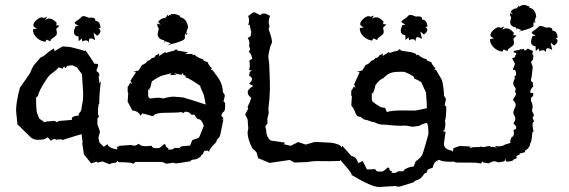

<svg xmlns="http://www.w3.org/2000/svg" viewBox="-20 -643 2262 763"><path d="M153.3 -157.2Q166 -159.2 167.5 -161.1L171.9 -160.6L197.3 -162.6Q203.1 -158.2 207.5 -157.7Q211.4 -162.1 216.1 -162.6Q220.7 -163.1 224.6 -163.1Q245.1 -165 265.6 -166.5V-171.9Q265.6 -181.6 293.5 -184.1L292.5 -189.5L302.2 -203.1L308.6 -239.3Q310.5 -253.9 310.5 -272.5L305.7 -347.7L285.6 -375.5L267.6 -383.8L248.5 -381.3L238.8 -371.6L235.4 -379.4L228 -370.1L212.9 -375.5Q208.5 -368.2 191.9 -355.5Q179.2 -348.1 168 -333Q131.3 -278.3 131.3 -261.2L123.5 -256.3Q123.5 -204.1 127.4 -193.4L136.2 -171.4L153.3 -160.6ZM415.5 9.8 387.2 -1.5 368.7 2.9Q364.7 2.9 364.7 -1L342.3 6.3L313.5 -29.8L306.6 -75.2L308.6 -75.7L304.2 -109.9L275.9 -101.6L227.5 -86.4L223.6 -89.8L204.1 -87.9Q200.2 -90.3 196.8 -90.3H195.8Q183.6 -88.4 183.1 -82.5L169.9 -97.7L160.2 -91.8Q152.3 -87.4 128.9 -87.4Q116.2 -87.4 104.5 -95.2Q77.6 -120.6 51.8 -147L49.8 -145.5Q43.9 -198.2 43.9 -205.6Q43.9 -236.3 59.1 -294.4Q99.1 -350.6 100.1 -354Q109.4 -378.4 119.1 -389.2L141.6 -415Q152.8 -418.5 162.1 -427.2Q173.8 -438.5 194.3 -450.7L196.3 -439.5Q227.5 -458.5 230.5 -458.5L257.3 -456.5Q266.1 -454.6 275.6 -452.1Q285.2 -449.7 295.7 -446.8Q306.2 -443.8 316.9 -440.4L319.8 -442.9Q346.7 -404.8 355.5 -389.6H361.8Q370.1 -389.6 370.1 -384.8Q370.1 -379.4 363.3 -363.8L365.7 -357.9L373.5 -353L374.5 -344.2L375.5 -343.3L375 -340.8L374 -341.3L372.1 -339.4L375 -311.5L380.9 -320.3Q374.5 -269.5 374.5 -232.4Q369.6 -226.6 369.6 -198.7V-193.4Q369.6 -183.1 374 -180.7L367.2 -172.4V-148.9L377.4 -120.1L371.1 -94.7L375.5 -76.2L392.6 -59.6L407.7 -70.3Q408.2 -54.7 450.7 -48.3L445.3 -1L440.4 3.4Q420.4 4.9 415.5 9.8ZM160 -476.8Q140.2 -479.5 125.5 -493.5Q110.8 -507.6 110.8 -526L127.9 -530.4Q112.6 -533.9 112.6 -542.7Q112.6 -552.4 124.9 -563.2Q137.2 -573.9 145.1 -573.9Q149.9 -573.9 153.9 -571.3L167 -576.6L159.1 -563Q167 -569.5 175.4 -569.5Q189.5 -569.5 205.3 -552.4L203.5 -542.3L216.7 -541.4L203.5 -528.2L206.2 -512.9Q206.2 -505.4 202.4 -501.6Q198.7 -497.9 194.1 -494.8Q189.5 -491.8 185.3 -488.5Q181.1 -485.2 180.2 -479L164.8 -485.6ZM334 -473.3Q329.2 -482.5 320.9 -482.5Q314.3 -482.5 307.2 -478.1L304.6 -489.6L292.7 -479L291.9 -497.9Q273.8 -500.5 273.8 -515.9Q273.8 -523.4 280 -538.3L292.7 -540.5Q276.5 -547.6 276.5 -552.8Q276.5 -554.2 280 -556.8Q300.2 -570.4 302.8 -574.6Q305.5 -578.8 312.1 -578.8Q319.5 -578.8 333.6 -572.2L343.3 -573.1Q358.7 -573.1 358.7 -563.4L359.5 -559.9Q377.5 -559.9 379.7 -532.6L371.8 -530.4Q379.3 -525.2 379.3 -519Q379.3 -510.7 365.7 -501L351.6 -513.3L358.2 -483.4Q347.2 -490.4 340.6 -490.4Q333.2 -490.4 333.2 -480.3Z M444.3 -6.8V-29.3Q447.3 -31.2 447.3 -48.3Q447.3 -49.8 443.4 -63L449.7 -57.1L451.7 -63.5L502.4 -66.9Q508.3 -64 514.2 -64Q519.5 -64 532.2 -71.8Q537.1 -63.5 549.3 -63L557.1 -62Q571.8 -62 582 -64Q586.9 -54.2 594.7 -54.2H609.9Q615.7 -54.2 632.3 -70.8L638.2 -67.4Q638.2 -56.2 649.4 -54.7L647 -48.8H659.7Q667.5 -48.8 672.9 -55.2H694.8Q694.8 -61 708 -62.3Q721.2 -63.5 735.4 -64.5L743.7 -85.4Q751.5 -89.8 760.5 -91.8Q769.5 -93.8 772.5 -99.6Q775.4 -105.5 790 -143.1Q780.8 -168.9 771 -168.9Q761.2 -168.9 753.4 -187H740.7Q732.9 -199.2 715.3 -199.2L707 -192.9L703.1 -197.8Q683.6 -194.8 638.2 -194.8Q606.4 -194.8 595.7 -188Q591.8 -188 589.8 -181.6Q582.5 -181.6 576.7 -184.1Q570.8 -186.5 556.2 -189.9L546.9 -191.9Q543.9 -191.9 539.1 -183.1Q527.8 -203.1 506.3 -203.6L487.3 -238.8L489.7 -274.9L487.3 -276.4V-297.4Q494.6 -306.2 497.1 -314L504.4 -308.6L498.5 -322.3L520.5 -356L509.3 -357.4L531.2 -363.3L544.4 -384.8Q559.1 -389.2 566.4 -401.4Q577.1 -403.3 583 -412.1Q594.7 -412.6 599.1 -423.3Q607.4 -425.8 612.8 -431.2L611.8 -420.4L637.7 -437L638.7 -432.1Q659.2 -439.5 666.7 -440.4Q674.3 -441.4 679.7 -448.2L685.1 -441.9L728 -435.1L714.8 -428.7H744.6L746.1 -423.3L753.4 -425.8Q763.2 -414.1 784.7 -408.2Q787.6 -407.2 789.6 -401.9L805.2 -396Q809.1 -384.3 821.8 -371.6L817.4 -365.7H823.7L844.7 -337.4Q864.7 -310.1 865.7 -276.9Q873.5 -266.6 873.5 -262.7L868.2 -238.8L874.5 -234.9V-217.8Q874.5 -202.1 868.2 -198.5Q861.8 -194.8 859.4 -181.6Q864.3 -181.6 867.7 -170.9L860.8 -166L867.7 -168.5L856 -110.4Q853.5 -98.1 847.4 -93.5Q841.3 -88.9 839.4 -78.6L825.7 -64Q812 -49.3 811 -40L804.2 -44.9L791.5 -43L785.6 -29.3Q779.8 -29.3 777.8 -21.5Q763.2 -8.8 749.5 -8.8Q740.7 -8.8 735.8 -2Q685.1 6.3 680.2 6.3Q674.3 6.3 668.9 3.4Q647.9 7.3 641.6 7.3Q636.7 7.3 632.6 3.9Q628.4 0.5 616.2 0.5H518.6L508.8 8.8Q508.8 1.5 450.7 1.5ZM797.4 -227.5 791.5 -258.8Q790 -268.1 779.8 -289.1Q775.9 -296.9 775.9 -301.8L745.6 -321.8Q728 -333 718.8 -334.5Q718.8 -343.3 708 -345.2V-352.1Q701.7 -350.1 701.7 -345.2L670.4 -352.5L681.6 -345.2H656.7L661.1 -352.1Q643.1 -347.7 625.5 -342.8Q610.8 -338.4 583.5 -319.8L577.1 -293.9L573.2 -292.5L576.7 -286.6L568.8 -288.1V-262.7Q568.8 -255.9 576.7 -251.5Q603.5 -254.9 610.4 -254.9Q611.3 -254.9 614.3 -254.4Q617.2 -253.9 619.9 -253.9Q622.6 -253.9 628.4 -251.5Q652.3 -258.8 670.4 -258.8Q677.7 -258.8 707.5 -255.9Q735.8 -248 797.4 -227.5ZM633.1 -482.8Q606.3 -487.2 606.3 -508.7L611.1 -529.8Q605 -537.3 605 -544.3L605.9 -549.6L619 -544.7L608.5 -555.7Q617.3 -570.2 637.1 -572.4L639.3 -569.8L638.8 -578.6L642.8 -575.9L644.5 -584.3L649.8 -579.5Q651.6 -579.5 652 -582.5L657.3 -583.9L661.2 -581.2L658.2 -586.9L675.7 -587.4L697.3 -579.5L693.8 -575.5Q725.8 -568.9 727.6 -528.9L725 -529.8L720.1 -510.9L721.4 -508.7L727.2 -511.3Q722.3 -504.7 720.1 -504.7Q717.9 -504.7 717 -510.9Q714.4 -506.1 714.4 -499.5L714.9 -492Q714.9 -479.7 644.5 -463.4L659 -470.9L636.6 -479.3L635.3 -470.5Z M1005.9 -14.6 999 -38.6 982.9 -53.7Q963.9 -89.4 963.9 -117.7L966.8 -132.8L964.4 -161.6Q964.8 -162.1 964.8 -163.1Q964.8 -169.9 954.1 -188L966.3 -210.4L963.9 -218.8Q973.1 -235.8 978.5 -253.9Q964.4 -265.1 964.4 -275.4Q964.4 -289.1 986.3 -301.3L969.7 -310.5Q981.4 -320.8 981.4 -328.6Q981.4 -336.4 969.7 -342.3L971.7 -352.5V-353.5Q971.7 -357.9 981.4 -363.8H970.2L972.7 -380.4Q972.7 -397 970.7 -402.3L982.4 -409.2Q979.5 -428.7 968.8 -437Q973.6 -443.4 973.6 -449.7Q973.6 -454.1 969.7 -457L971.2 -469.7Q971.2 -482.4 964.4 -491.7L976.1 -499.5L978.5 -516.1Q973.6 -534.7 972.2 -544.4L965.8 -543.9Q969.7 -550.3 969.7 -562.5Q969.7 -572.8 965.8 -579.1L986.3 -593.8H992.7L1014.6 -582.5L1021 -588.9H1035.2L1053.2 -580.1Q1047.9 -566.9 1047.9 -555.7Q1047.9 -546.9 1051.3 -539.1L1047.4 -527.3Q1061 -490.7 1061 -474.6L1054.2 -458.5L1050.3 -441.9Q1046.4 -427.2 1046.4 -416.5Q1046.4 -411.1 1047.4 -406.2Q1050.8 -393.1 1051.3 -349.1Q1052.7 -322.8 1052.7 -288.1L1052.2 -278.8Q1052.2 -255.9 1046.4 -210L1047.9 -194.3Q1045.4 -180.2 1043.5 -176.3Q1042.5 -173.8 1042.5 -167Q1042.5 -161.6 1043 -153.8Q1043 -150.9 1034.2 -141.1L1037.6 -127.4Q1037.6 -99.1 1055.7 -84.5L1112.8 -76.2L1107.9 -69.8L1135.3 -63.5L1165 -78.6L1194.8 -68.4L1231.4 -79.1L1298.3 -75.7Q1330.6 -70.3 1337.9 -58.1Q1337.9 -8.3 1330.1 -3.4L1289.6 -2.4Q1258.8 -2.9 1239.3 -2.9Q1226.1 -2.9 1199.7 1L1149.4 2.9L1131.8 -7.3L1051.3 4.4Z M1333 -6.8V-29.3Q1335.9 -31.2 1335.9 -48.3Q1335.9 -49.8 1332 -63L1338.4 -57.1L1340.3 -63.5L1376.5 -22.9Q1397 -20 1402.8 4.4Q1408.2 4.4 1420.9 -3.4Q1425.8 4.9 1438 30.3Q1460.4 30.3 1470.7 28.8Q1475.6 38.6 1483.4 38.6H1498.5Q1504.4 38.6 1521 22L1526.9 25.4Q1526.9 36.6 1538.1 38.1L1535.6 43.9H1548.3Q1556.2 43.9 1561.5 37.6H1583.5Q1583.5 31.7 1596.7 25.6Q1609.9 19.5 1624 18.6L1632.3 -2.4Q1640.1 -6.8 1649.2 -16.1Q1658.2 -25.4 1661.1 -36.1Q1664.1 -46.9 1672.9 -75.2L1682.6 -110.8Q1682.6 -154.3 1674.3 -154.3Q1654.8 -149.4 1647 -143.1L1620.1 -139.2L1591.8 -144Q1584.5 -143.1 1573.7 -143.1Q1555.7 -143.1 1527.3 -146Q1512.2 -147.9 1498.8 -147.9Q1485.4 -147.9 1468.8 -157.2Q1461.4 -157.2 1455.6 -159.7Q1438 -167 1430.2 -167Q1427.2 -167 1413.1 -178.2Q1397 -178.7 1392.6 -193.8Q1388.2 -209 1376 -224.1L1378.4 -260.3L1376 -261.7V-282.7Q1383.3 -291.5 1385.7 -299.3L1393.1 -293.9L1387.2 -307.6L1409.2 -356L1397.9 -357.4L1419.9 -363.3L1433.1 -384.8Q1447.8 -389.2 1455.1 -401.4Q1465.8 -403.3 1471.7 -412.1Q1483.4 -412.6 1487.8 -423.3Q1496.1 -425.8 1501.5 -431.2L1500.5 -420.4L1526.4 -437L1527.3 -432.1Q1547.9 -439.5 1555.4 -440.4Q1563 -441.4 1568.4 -448.2L1573.7 -441.9L1616.7 -435.1L1633.3 -428.7L1634.8 -423.3L1642.1 -425.8Q1651.9 -414.1 1673.3 -408.2Q1676.3 -407.2 1678.2 -401.9L1693.8 -396Q1697.8 -384.3 1710.4 -371.6L1706.1 -365.7H1712.4L1736.3 -324.7Q1743.7 -295.4 1744.6 -262.2Q1752 -252.4 1752 -248.5L1747.1 -224.1L1753.4 -220.2V-203.1Q1753.4 -186 1748 -157.2Q1750 -157.2 1750 -151.4Q1750 -144 1746.6 -127L1739.7 -122.1L1750.5 -119.1L1744.1 -71.3Q1744.1 -49.3 1777.8 -43.9L1777.3 0Q1731.9 0 1727.5 -7.8Q1704.6 -4.4 1699.7 23.4Q1689.9 26.4 1680.2 30.3L1674.3 43.9Q1668.5 43.9 1664.1 50.3Q1651.9 69.3 1637.7 72.3Q1629.4 74.2 1624.5 81.1Q1568.8 99.1 1564 99.1Q1558.1 99.1 1552.7 96.2Q1492.7 100.1 1486.3 100.1Q1456.5 100.1 1377.9 52.7Q1377.9 45.4 1353.5 17.1ZM1676.3 -212.9 1675.3 -244.1Q1673.8 -253.4 1673.3 -274.4Q1669.4 -282.2 1653.8 -316.9Q1636.2 -328.1 1627 -329.6Q1627 -338.4 1617.2 -342.8Q1591.8 -357.9 1580.6 -357.9L1559.1 -357.4Q1525.4 -357.4 1504.4 -333Q1489.7 -328.6 1472.2 -305.2L1465.8 -279.3L1461.9 -277.8L1465.3 -272L1457.5 -273.4V-248Q1457.5 -241.2 1464.8 -235.8Q1492.2 -215.8 1499 -215.8Q1500 -215.8 1502.9 -215.3Q1505.9 -214.8 1508.5 -214.8Q1511.2 -214.8 1517.1 -197.8Q1537.1 -204.1 1575.7 -204.1L1630.9 -203.6ZM1458.8 -481.7Q1439.1 -484.3 1424.3 -498.4Q1409.6 -512.5 1409.6 -530.9L1426.8 -535.3Q1411.4 -538.8 1411.4 -547.6Q1411.4 -557.3 1423.7 -568.1Q1436 -578.8 1443.9 -578.8Q1448.7 -578.8 1452.7 -576.2L1465.9 -581.5L1458 -567.8Q1465.9 -574.4 1474.2 -574.4Q1488.3 -574.4 1504.1 -557.3L1502.3 -547.2L1515.5 -546.3L1502.3 -533.1L1505 -517.7Q1505 -510.3 1501.2 -506.5Q1497.5 -502.8 1492.9 -499.7Q1488.3 -496.6 1484.1 -493.3Q1479.9 -490.1 1479.1 -483.9L1463.7 -490.5ZM1632.9 -478.2Q1628 -487.4 1619.7 -487.4Q1613.1 -487.4 1606.1 -483L1603.4 -494.4L1591.6 -483.9L1590.7 -502.8Q1572.7 -505.4 1572.7 -520.8Q1572.7 -528.3 1578.8 -543.2L1591.6 -545.4Q1575.3 -552.5 1575.3 -557.7Q1575.3 -559 1578.8 -561.7Q1599 -575.3 1601.7 -579.5Q1604.3 -583.7 1610.9 -583.7Q1618.4 -583.7 1632.4 -577.1L1642.1 -577.9Q1657.5 -577.9 1657.5 -568.3L1658.4 -564.8Q1676.4 -564.8 1678.6 -537.5L1670.7 -535.3Q1678.1 -530 1678.1 -523.9Q1678.1 -515.5 1664.5 -505.9L1650.4 -518.2L1657 -488.3Q1646.1 -495.3 1639.5 -495.3Q1632 -495.3 1632 -485.2Z M1776.9 -2.4 1774.9 -33.2Q1781.7 -41.5 1781.7 -54.2L1807.1 -63L1851.1 -60.5L1845.2 -55.2Q1854 -55.2 1855 -56.9Q1856 -58.6 1890.1 -58.6L1887.2 -62L1898.9 -58.1L1929.2 -63.5L1928.7 -58.1L1936.5 -59.6L1955.1 -56.6L1945.8 -63L1960.9 -61.5Q1977.1 -61.5 1986.8 -68.4L2008.8 -75.2L2007.3 -82.5L2012.2 -96.7Q2022.5 -101.6 2022.5 -114.3L2020.5 -126.5Q2031.7 -129.4 2031.7 -135.7Q2031.7 -142.1 2020 -152.8Q2027.8 -163.1 2027.8 -172.9Q2027.8 -178.7 2023.9 -184.1Q2020 -189.5 2020 -195.8Q2020 -203.1 2024.4 -208L2022.5 -209Q2029.3 -217.8 2029.3 -226.1Q2029.3 -235.4 2018.1 -246.1Q2026.4 -259.3 2030.8 -267.6L2027.3 -279.3Q2027.3 -285.2 2029.8 -290.5Q2028.8 -293 2026.4 -295.9Q2019.5 -304.7 2019.5 -311Q2019.5 -318.8 2026.4 -333Q2026.4 -333.5 2026.9 -334L2022.9 -335.4L2031.7 -347.2L2028.8 -362.3Q2024.9 -365.2 2018.1 -366.2L2026.4 -389.2L2015.1 -411.6Q2022.9 -412.6 2027.3 -418L2026.9 -422.9L2030.8 -424.3L2031.7 -431.2Q2027.8 -433.6 2019.5 -436L2024.9 -441.4L2043.5 -444.8L2046.9 -443.4L2044.4 -448.7L2052.7 -446.3L2061.5 -449.2Q2062 -443.8 2066.9 -441.9L2077.6 -449.7L2098.1 -440.4L2095.2 -428.2L2099.6 -423.8L2098.6 -407.2L2090.3 -396.5L2097.2 -377L2093.8 -346.7Q2092.3 -332 2089.8 -326.2L2091.3 -319.3Q2092.8 -317.9 2096.7 -316.9L2099.1 -298.8Q2086.9 -289.6 2086.9 -274.9L2098.6 -272.9L2099.6 -268.1Q2099.6 -260.7 2089.8 -253.9Q2089.8 -252.9 2090.3 -252.4V-244.6L2089.4 -243.2Q2096.7 -231.4 2096.7 -217.3L2094.2 -202.6L2101.6 -186Q2101.6 -179.7 2096.2 -176.8L2102.5 -159.2Q2096.2 -159.2 2096.2 -146Q2096.2 -136.7 2100.6 -120.1Q2094.7 -120.1 2094.7 -109.4Q2094.7 -98.6 2090.3 -76.7Q2085.9 -76.7 2085.9 -64.9L2077.6 -52.2L2065.4 -43.5L2067.4 -38.6L2043.5 -32.2L2045.4 -27.8Q2038.6 -27.8 2032.7 -22.9L2033.2 -14.6L2019 -7.8Q2019 -1 1990.7 -1L1988.3 -13.7L1986.3 -5.4Q1986.3 0 1959 2Q1950.2 -2 1944.8 -2Q1935.1 -2 1923.3 6.3L1905.3 3.4H1900.4V-1.5Q1892.1 1.5 1892.1 6.8L1871.1 3.4L1793 2.9ZM1976.4 -437.8Q1956.6 -440.4 1941.9 -454.5Q1927.2 -468.5 1927.2 -487L1944.3 -491.4Q1929 -494.9 1929 -503.7Q1929 -513.3 1941.3 -524.1Q1953.6 -534.9 1961.5 -534.9Q1966.3 -534.9 1970.3 -532.2L1983.5 -537.5L1975.5 -523.9Q1983.5 -530.5 1991.8 -530.5Q2005.9 -530.5 2021.7 -513.3L2019.9 -503.2L2033.1 -502.4L2019.9 -489.2L2022.6 -473.8Q2022.6 -466.3 2018.8 -462.6Q2015.1 -458.9 2010.5 -455.8Q2005.9 -452.7 2001.7 -449.4Q1997.5 -446.1 1996.6 -440L1981.3 -446.5ZM2150.4 -434.2Q2145.6 -443.5 2137.3 -443.5Q2130.7 -443.5 2123.6 -439.1L2121 -450.5L2109.1 -440L2108.3 -458.9Q2090.2 -461.5 2090.2 -476.9Q2090.2 -484.3 2096.4 -499.3L2109.1 -501.5Q2092.9 -508.5 2092.9 -513.8Q2092.9 -515.1 2096.4 -517.7Q2116.6 -531.4 2119.2 -535.5Q2121.9 -539.7 2128.5 -539.7Q2135.9 -539.7 2150 -533.1L2159.7 -534Q2175.1 -534 2175.1 -524.3L2175.9 -520.8Q2194 -520.8 2196.2 -493.6L2188.2 -491.4Q2195.7 -486.1 2195.7 -479.9Q2195.7 -471.6 2182.1 -461.9L2168 -474.2L2174.6 -444.3Q2163.6 -451.4 2157 -451.4Q2149.6 -451.4 2149.6 -441.3ZM2030.3 -533.8Q2007.3 -537.5 2007.3 -555.9L2011.5 -574Q2006.2 -580.4 2006.2 -586.4L2007 -590.9L2018.2 -586.8L2009.2 -596.2Q2016.7 -608.6 2033.7 -610.5L2035.5 -608.2L2035.2 -615.7L2038.5 -613.5L2040 -620.6L2044.6 -616.5Q2046.1 -616.5 2046.4 -619.1L2050.9 -620.2L2054.3 -618L2051.7 -622.9L2066.7 -623.2L2085.2 -616.5L2082.2 -613.1Q2109.6 -607.4 2111.1 -573.2L2108.8 -574L2104.7 -557.8L2105.8 -555.9L2110.7 -558.2Q2106.6 -552.6 2104.7 -552.6Q2102.8 -552.6 2102.1 -557.8Q2099.8 -553.7 2099.8 -548L2100.2 -541.7Q2100.2 -531.1 2040 -517.2L2052.5 -523.6L2033.3 -530.7L2032.1 -523.2Z"/></svg>

Font: Truetypewriter PolyglOTT
Style: Regular
Weight: 400
Designer: Sergey Beatoff a.k.a. Sam_T
Version: Version 3.76